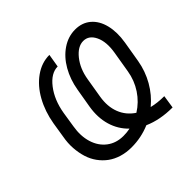

<svg xmlns="http://www.w3.org/2000/svg" viewBox="-176 -944 1163 1163"><g transform="rotate(-45 406.0 -362.5)"><path d="M697.4 -69.6 684.7 14.2Q577.4 14.2 496.1 -22Q421.2 9.9 338.1 9.9Q293.3 9.9 254.4 -2Q215.6 -13.8 185.9 -35.5Q156.2 -57.2 134.1 -87.9Q111.9 -118.6 100.1 -156.2Q88.4 -193.9 85.2 -237.7Q82 -281.6 90.9 -329.5L106.5 -427.6Q121.4 -515.3 160.7 -585.9Q199.9 -656.6 258 -697.6Q316.1 -738.6 382.1 -738.6L367.9 -653.4Q310.4 -653.4 260.5 -589Q210.6 -524.5 194.6 -429L179 -329.5Q166.9 -257.8 184.8 -199.4Q202.8 -141 246.8 -107.4Q290.8 -73.9 352.3 -73.9Q382.5 -73.9 409.4 -79.5Q359.4 -127.5 339.3 -195.1Q319.2 -262.8 332.4 -343.8L353.7 -468.8Q366.5 -544.4 401.5 -605.5Q436.4 -666.5 488.8 -701.9Q541.2 -737.2 600.9 -737.2Q660.2 -737.2 700.6 -702.8Q741.1 -668.3 756.2 -606.9Q771.3 -545.5 758.5 -467.3L735.8 -332.4Q723 -257.5 685.9 -192.6Q648.8 -127.8 592.7 -81.3Q639.6 -69.6 697.4 -69.6ZM506.7 -117.9Q562.5 -152.7 599.6 -208.6Q636.7 -264.6 647.7 -332.4L670.5 -468.8Q683.9 -550.1 659.3 -601.7Q634.6 -653.4 586.6 -653.4Q539.1 -653.4 496.8 -600.7Q454.5 -547.9 441.8 -470.2L420.5 -342.3Q408.4 -268.5 430.8 -210.9Q453.1 -153.4 506.7 -117.9Z"/></g></svg>

Font: Karasuma Gothic
Style: Italic
Weight: 400
Italic angle: -9.39999°
Designer: Rasmus Andersson / Ryoko Nishizuka
Foundry: Genbu
Version: Version 1.00